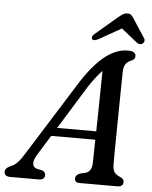

<svg xmlns="http://www.w3.org/2000/svg" viewBox="-87 -951 795 1001"><g transform="rotate(5 311.0 -451.0)"><path d="M133.5 -126.5Q115.5 -97 117.8 -78.8Q120 -60.5 138 -55L166.5 -49Q185 -41.5 185 -26Q185 0 153 0H5.5Q-27 0 -27 -24Q-27 -34.5 -20 -42.2Q-13 -50 4.5 -58Q21.5 -63.5 39 -82.5Q56.5 -101.5 73.5 -130.5L325 -531.5Q385 -622.5 442.5 -666.2Q500 -710 558 -710Q581 -710 590.5 -703Q600 -696 600 -684.5Q600 -667.5 581 -659.5Q562 -653 551.5 -638Q541 -623 541 -594.5Q540.5 -563.5 539.8 -513Q539 -462.5 538.2 -403.2Q537.5 -344 536.8 -286Q536 -228 535.5 -181Q535 -134 535.5 -108.5Q536 -83 545.5 -70.5Q555 -58 579.5 -48Q595.5 -40 595.5 -25Q595.5 0 564 0H366.5Q341.5 0 341.5 -22.5Q341.5 -39.5 364.5 -49L394.5 -56Q426 -66 427 -110Q428 -153.5 429.5 -232H198.5ZM366.5 -504 226 -276H430.5Q431.5 -330 432.5 -387.5Q433.5 -445 434.2 -498.5Q435 -552 435.5 -592.5Q422 -579 404.8 -557.2Q387.5 -535.5 366.5 -504ZM399.5 -755.5Q377 -743.5 367.5 -752.5Q364 -756.5 365.5 -764.2Q367 -772 377 -780.5L491.5 -878Q505.5 -889.5 516 -896Q526.5 -902.5 539.5 -902.5Q552.5 -902.5 559.2 -896Q566 -889.5 573.5 -878L637 -780.5Q642 -772 639.5 -764.2Q637 -756.5 631 -752.5Q616.5 -743.5 600.5 -755.5L517.5 -822Z"/></g></svg>

Font: Fraunces 9pt Soft
Style: Italic
Weight: 400
Italic angle: -16°
Version: Version 1.000;[0bf87f6ff]